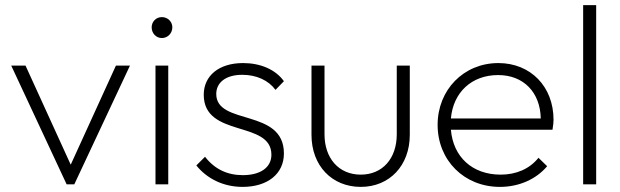

<svg xmlns="http://www.w3.org/2000/svg" viewBox="-20 -722 2430 752"><path d="M241 0H271L489 -465H434L257 -77L80 -465H24Z M589 0H639V-465H589ZM574 -615C574 -592 591 -573 614 -573C637 -573 655 -592 655 -615C655 -637 637 -655 614 -655C591 -655 574 -637 574 -615Z M930 10C1028 10 1092 -41 1092 -121C1092 -299 827 -229 827 -354C827 -397 862 -429 929 -429C985 -429 1032 -407 1059 -370L1092 -404C1059 -450 1000 -475 932 -475C837 -475 778 -425 778 -351C778 -181 1043 -252 1043 -116C1043 -66 1000 -36 931 -36C871 -36 821 -59 783 -108L749 -74C790 -23 854 10 930 10Z M1393 10C1506 10 1585 -74 1585 -194V-465H1534V-196C1534 -101 1478 -38 1393 -38C1307 -38 1251 -102 1251 -196V-465H1200V-194C1200 -73 1280 10 1393 10Z M1938 10C2013 10 2080 -20 2123 -71L2089 -104C2054 -60 2001 -38 1941 -38C1830 -38 1755 -107 1746 -214H2144C2147 -232 2148 -245 2148 -253C2148 -383 2058 -475 1932 -475C1796 -475 1694 -370 1694 -233C1694 -94 1798 10 1938 10ZM1746 -258C1755 -360 1827 -428 1931 -428C2031 -428 2096 -360 2098 -258Z M2264 0H2315V-702H2264Z"/></svg>

Font: MV Cash ExtraLight
Style: Regular
Weight: 200
Designer: Rodrigo Fuenzalida
Foundry: fragTYPE
Version: Version 1.100;Glyphs 3.1.2 (3151)